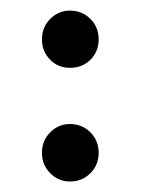

<svg xmlns="http://www.w3.org/2000/svg" viewBox="-20 -331 265 362"><path d="M111.8 -97.2Q134.8 -97.2 150.4 -81.5Q166 -65.9 166 -43Q166 -20 150.4 -4.4Q134.8 11.2 111.8 11.2Q90.3 11.2 74.7 -4.4Q59.1 -20 59.1 -43Q59.1 -65.9 74.7 -81.5Q90.3 -97.2 111.8 -97.2ZM111.8 -311Q134.8 -311 150.4 -295.4Q166 -279.8 166 -256.8Q166 -233.9 150.4 -218.3Q135.3 -203.1 111.8 -203.1Q89.8 -203.1 74.7 -218.3Q59.1 -233.9 59.1 -256.8Q59.1 -279.8 74.7 -295.4Q90.3 -311 111.8 -311Z"/></svg>

Font: SimahzazaarabicW05-Medium
Style: Regular
Weight: 500
Designer: Ahmed zaza
Foundry: Ahmed zaza
Version: Version 1.001